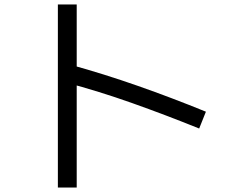

<svg xmlns="http://www.w3.org/2000/svg" viewBox="-20 -788 1040 856"><path d="M322 48H238V-768H322ZM898 -290 868 -215Q717 -276 569 -328.5Q421 -381 271 -421L292 -500Q444 -458 595 -405Q746 -352 898 -290Z"/></svg>

Font: Murecho Thin
Style: Regular
Weight: 400
Version: Version 1.010